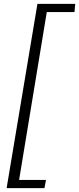

<svg xmlns="http://www.w3.org/2000/svg" viewBox="-20 -798 406 985"><path d="M172 -778H366L362 -736H220L78 125H216L208 167H14Z"/></svg>

Font: Nebula Sans Book
Style: Regular
Weight: 400
Italic angle: -9°
Designer: Paul D. Hunt for Adobe (as Source Sans)
Foundry: Nebula Entertainment & Broadcasting LLC
Version: Version 1.010